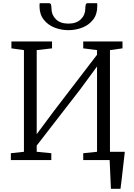

<svg xmlns="http://www.w3.org/2000/svg" viewBox="-20 -1003 841 1203"><path d="M675 180Q674 157.5 673 135Q672 112.5 671 90Q670 67.5 669 45Q668 22.5 667 0L632 -52H762Q759.5 -29 756.8 -5.8Q754 17.5 751.5 40.8Q749 64 746.2 87.2Q743.5 110.5 740.8 133.8Q738 157 735 180ZM48 0V-43L130 -52V-689L51.5 -700V-743H306V-700L210 -689V-162.5L322.5 -313.5L588 -660V-689L501.5 -700V-743H747.5V-700L669 -689V-52L753 -43V0H501.5V-43L588 -52V-586.5L484.5 -445.5L210 -91V-52L301.5 -43V0ZM287.5 -983Q297.5 -983 300 -972.5Q302.5 -962 302.5 -949Q302.5 -910 330.2 -882.5Q358 -855 408.5 -855Q459 -855 486.8 -882.5Q514.5 -910 514.5 -949Q514.5 -962 517 -972.5Q519.5 -983 528.5 -983H588.5Q589.5 -979.5 589.5 -974.5Q589.5 -969.5 589.5 -965Q589.5 -913.5 563.5 -880Q537.5 -846.5 496 -830.2Q454.5 -814 408.5 -814Q362.5 -814 321 -830.5Q279.5 -847 253.5 -880.5Q227.5 -914 227.5 -965Q227.5 -969.5 228 -974.5Q228.5 -979.5 228.5 -983Z"/></svg>

Font: Merriweather 7pt Light
Style: Regular
Weight: 300
Designer: Eben Sorkin
Foundry: Eben Sorkin
Version: Version 2.200;gftools[0.9.31]